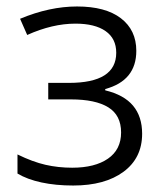

<svg xmlns="http://www.w3.org/2000/svg" viewBox="-20 -563 507 593"><path d="M34 -27V-86Q81 -63 120.5 -54Q160 -45 203 -45Q273 -45 313.5 -73Q354 -101 354 -154Q354 -207 314.5 -231.5Q275 -256 199 -256H129V-307H193Q339 -307 339 -400Q339 -444 306 -467Q273 -490 213 -490Q142 -490 64 -455L42 -505Q133 -543 218 -543Q306 -543 353.5 -506.5Q401 -470 401 -406Q401 -314 305 -288V-284Q363 -270 391 -236.5Q419 -203 419 -150Q419 -75 361.5 -32.5Q304 10 206 10Q152 10 108 0.5Q64 -9 34 -27Z"/></svg>

Font: OpenSansMMV
Style: Light
Weight: 300
Foundry: Ascender Corporation
Version: Version 4.001